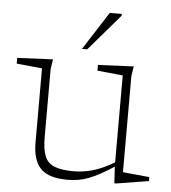

<svg xmlns="http://www.w3.org/2000/svg" viewBox="-52 -764 730 821"><g transform="rotate(5 313.0 -353.0)"><path d="M155 -163.5Q155 -111 166.8 -81.8Q178.5 -52.5 208.5 -40.5Q238.5 -28.5 291.5 -28.5Q332 -28.5 373.5 -40.5Q415 -52.5 470.5 -85L473 -69Q437 -45 409 -29.8Q381 -14.5 357.8 -5.8Q334.5 3 313 6.5Q291.5 10 268 10Q186 10 152 -25.8Q118 -61.5 118 -137V-455L8.5 -466V-490.5L161.5 -497.5L155 -455ZM469 7.5 464.5 -69V-455L355 -466V-490.5L508 -497.5L501.5 -455V-43Q506 -42.5 521 -41Q536 -39.5 555 -37.8Q574 -36 590.8 -34.2Q607.5 -32.5 615.5 -32V-15L478 7.5ZM281 -553 386 -716.5H437.5V-709L303.5 -553Z"/></g></svg>

Font: Newsreader 9pt ExtraLight
Style: Regular
Weight: 250
Designer: Hugues Gentile
Foundry: Production Type
Version: Version 1.003